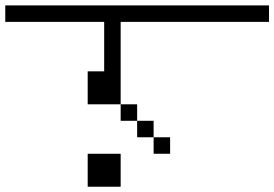

<svg xmlns="http://www.w3.org/2000/svg" viewBox="-20 -708 1040 728"><path d="M1000 -625H437.5V-312.5H312.5V-437.5H375V-625H0V-687.5H1000ZM312.5 -125H437.5V0H312.5ZM437.5 -312.5H500V-250H437.5ZM500 -250H562.5V-187.5H500ZM562.5 -187.5H625V-125H562.5Z"/></svg>

Font: ChillBitmapSE 16px
Style: Regular
Weight: 400
Designer: Designed by Warren2060
Foundry: ChillType
Version: Version 1.000